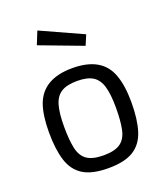

<svg xmlns="http://www.w3.org/2000/svg" viewBox="-138 -834 805 938"><g transform="rotate(-20 264.5 -365.5)"><path d="M70 -398Q112 -510 264 -510Q418 -510 458 -398Q479 -342 479 -254Q479 -166 460.5 -107Q442 -48 395.5 -19Q349 10 264.5 10Q180 10 133.5 -19Q87 -48 68.5 -107Q50 -166 50 -254Q50 -342 70 -398ZM264 -57Q322 -57 351 -77.5Q380 -98 389.5 -142Q399 -186 399 -255.5Q399 -325 387 -366Q375 -407 346 -425Q317 -443 264.5 -443Q212 -443 182.5 -425Q153 -407 141 -366Q129 -325 129 -255.5Q129 -186 138.5 -142Q148 -98 177 -77.5Q206 -57 264 -57ZM363 -590 140 -674 167 -741 385 -642Z"/></g></svg>

Font: Cairo-CLs
Style: CLs-Regular
Weight: 400
Version: Version 3.130;gftools[0.9.24]